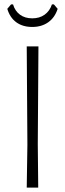

<svg xmlns="http://www.w3.org/2000/svg" viewBox="-20 -849 295 869"><path d="M151 -197 153 0H101L104 -194L101 -639H154ZM241 -809Q228 -769 198 -748Q168 -727 126 -727Q83 -727 54 -748Q25 -769 13 -809L30 -829H39Q48 -799 70.5 -782.5Q93 -766 126 -766Q159 -766 182 -782.5Q205 -799 215 -829H224Z"/></svg>

Font: Luna Sans Light
Style: Regular
Weight: 300
Designer: Juan Pablo del Peral
Foundry: Huerta Tipografica
Version: Version 2.001; ttfautohint (v1.5)